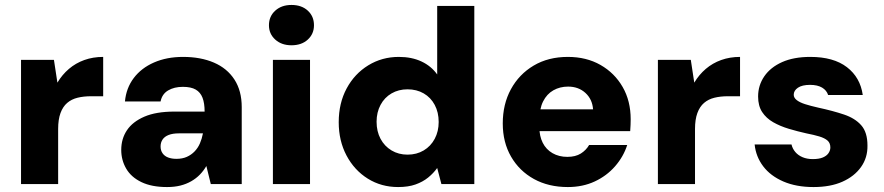

<svg xmlns="http://www.w3.org/2000/svg" viewBox="-20 -744 3573 776"><path d="M65 0V-502H198L212 -410Q231 -442 258.5 -465.5Q286 -489 321 -501.5Q356 -514 397 -514V-355H348Q318 -355 293.5 -349Q269 -343 251.5 -328Q234 -313 224.5 -287Q215 -261 215 -223V0Z M655 12Q593 12 551.5 -8Q510 -28 490 -62.5Q470 -97 470 -138Q470 -183 493 -217.5Q516 -252 563.5 -272.5Q611 -293 685 -293H807Q807 -327 798.5 -349Q790 -371 771 -382Q752 -393 719 -393Q684 -393 659.5 -378.5Q635 -364 629 -334H485Q490 -388 520.5 -428.5Q551 -469 602.5 -491.5Q654 -514 720 -514Q791 -514 844.5 -491Q898 -468 927.5 -422.5Q957 -377 957 -311V0H832L814 -73Q803 -54 788 -38.5Q773 -23 753 -11.5Q733 0 709 6Q685 12 655 12ZM693 -102Q717 -102 735 -110Q753 -118 766.5 -132Q780 -146 788 -164.5Q796 -183 800 -204V-205H703Q678 -205 661.5 -198.5Q645 -192 637 -180Q629 -168 629 -152Q629 -136 637 -124.5Q645 -113 659.5 -107.5Q674 -102 693 -102Z M1083 0V-502H1233V0ZM1158 -561Q1118 -561 1092.5 -584Q1067 -607 1067 -642Q1067 -678 1092.5 -701Q1118 -724 1158 -724Q1199 -724 1224 -701Q1249 -678 1249 -642Q1249 -607 1224 -584Q1199 -561 1158 -561Z M1589 12Q1521 12 1466.5 -22Q1412 -56 1380.5 -115.5Q1349 -175 1349 -250Q1349 -327 1381 -386.5Q1413 -446 1468.5 -480Q1524 -514 1592 -514Q1644 -514 1683.5 -495.5Q1723 -477 1747 -443V-720H1897V0H1764L1747 -65Q1732 -44 1710.5 -26.5Q1689 -9 1659.5 1.5Q1630 12 1589 12ZM1627 -119Q1664 -119 1692.5 -136Q1721 -153 1737 -183Q1753 -213 1753 -251Q1753 -290 1737 -320Q1721 -350 1692.5 -366.5Q1664 -383 1627 -383Q1591 -383 1562.5 -366.5Q1534 -350 1518 -320Q1502 -290 1502 -252Q1502 -213 1518 -183Q1534 -153 1562.5 -136Q1591 -119 1627 -119Z M2275 12Q2197 12 2138 -20.5Q2079 -53 2045.5 -111Q2012 -169 2012 -245Q2012 -323 2045 -383.5Q2078 -444 2137 -479Q2196 -514 2275 -514Q2350 -514 2407 -481.5Q2464 -449 2496.5 -392.5Q2529 -336 2529 -262Q2529 -252 2528.5 -239.5Q2528 -227 2527 -214H2118V-302H2377Q2374 -343 2346 -368.5Q2318 -394 2276 -394Q2243 -394 2216.5 -379Q2190 -364 2175 -334Q2160 -304 2160 -258V-229Q2160 -194 2173.5 -167Q2187 -140 2213 -125Q2239 -110 2273 -110Q2306 -110 2327.5 -123.5Q2349 -137 2361 -158H2515Q2500 -111 2466 -72Q2432 -33 2383.5 -10.5Q2335 12 2275 12Z M2639 0V-502H2772L2786 -410Q2805 -442 2832.5 -465.5Q2860 -489 2895 -501.5Q2930 -514 2971 -514V-355H2922Q2892 -355 2867.5 -349Q2843 -343 2825.5 -328Q2808 -313 2798.5 -287Q2789 -261 2789 -223V0Z M3268 12Q3198 12 3146 -10.5Q3094 -33 3064.5 -72Q3035 -111 3030 -160H3179Q3183 -143 3194.5 -129.5Q3206 -116 3224 -108.5Q3242 -101 3265 -101Q3290 -101 3305.5 -107.5Q3321 -114 3328.5 -125Q3336 -136 3336 -148Q3336 -166 3324.5 -176Q3313 -186 3291.5 -192.5Q3270 -199 3239 -205Q3203 -213 3168 -223.5Q3133 -234 3105 -250Q3077 -266 3060.5 -291Q3044 -316 3044 -354Q3044 -399 3069 -435.5Q3094 -472 3141 -493Q3188 -514 3255 -514Q3349 -514 3403 -472.5Q3457 -431 3467 -360H3327Q3321 -379 3302.5 -390Q3284 -401 3254 -401Q3222 -401 3205 -389.5Q3188 -378 3188 -361Q3188 -349 3200 -339.5Q3212 -330 3234 -323Q3256 -316 3287 -309Q3347 -296 3391.5 -281Q3436 -266 3461 -237.5Q3486 -209 3486 -156Q3487 -107 3460 -69Q3433 -31 3384.5 -9.5Q3336 12 3268 12Z"/></svg>

Font: DM Sans 16pt Black
Style: Regular
Weight: 900
Version: Version 4.004;gftools[0.9.30]